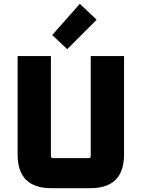

<svg xmlns="http://www.w3.org/2000/svg" viewBox="-20 -983 740 1003"><path d="M72 -176V-690H246V-168Q246 -157 257 -157H443Q454 -157 454 -168V-690H628V-176Q628 0 452 0H248Q72 0 72 -176ZM253 -800 397 -963 485 -880 331 -726Z"/></svg>

Font: Oxanium ExtraLight ExtraBold
Style: Regular
Weight: 800
Version: Version 2.000